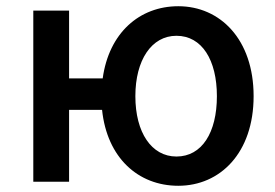

<svg xmlns="http://www.w3.org/2000/svg" viewBox="-20 -584 884 617"><path d="M547 -81C467 -81 415 -158 415 -275C415 -391 467 -469 547 -469C629 -469 677 -391 677 -275C677 -158 629 -81 547 -81ZM553 13C687 13 795 -92 795 -275C795 -458 687 -564 553 -564C428 -564 330 -478 310 -332H202V-550H87V0H202V-231H308C324 -77 424 13 553 13Z"/></svg>

Font: Source Han Sans JP Medium
Style: Regular
Weight: 500
Designer: Ryoko NISHIZUKA 西塚涼子 (kana, bopomofo & ideographs); Paul D. Hunt (Latin, Greek & Cyrillic); Sandoll Communications 산돌커뮤니
Foundry: Adobe
Version: Version 2.002;hotconv 1.0.116;makeotfexe 2.5.65601